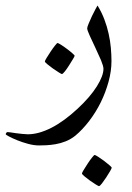

<svg xmlns="http://www.w3.org/2000/svg" viewBox="-93 -249 466 680"><path d="M171.4 -51.8Q171.4 -49.3 165 -39.1L151.4 -17.1Q144 -5.4 136.7 3.9Q129.4 13.2 126 13.2Q124.5 13.2 115 7.3Q105.5 1.5 94.5 -6.3Q83.5 -14.2 74.7 -21.5Q65.9 -28.8 65.9 -31.2Q65.9 -34.2 72.3 -44.4L86.4 -66.4Q94.2 -78.1 101.6 -87.4Q108.9 -96.7 110.8 -96.7Q113.3 -96.7 123.3 -90.3Q133.3 -84 144 -75.9Q154.8 -67.9 163.1 -60.5Q171.4 -53.2 171.4 -51.8ZM301.8 -32.7Q301.8 2.4 291.5 40.3Q281.2 78.1 263.9 113.3Q246.6 148.4 222.9 179.4Q199.2 210.4 173.3 231.9Q157.2 244.6 139.2 251.7Q121.1 258.8 103.8 261.7Q86.4 264.6 71.3 265.4Q56.2 266.1 45.4 266.1Q27.3 266.1 6.6 260.5Q-14.2 254.9 -31.7 247.8Q-49.3 240.7 -61 234.4Q-72.8 228 -72.8 226.6Q-72.8 224.6 -70.8 221.7Q-68.8 218.8 -66.9 218.8Q-65.9 218.8 -56.6 219.7L-36.6 222.7Q-25.4 224.1 -13.7 225.3Q-2 226.6 5.4 226.6Q43.5 226.6 88.4 203.9Q133.3 181.2 182.6 135.3Q226.6 94.2 250 56.9Q273.4 19.5 273.4 -5.4Q273.4 -14.6 264.6 -36.1L244.6 -80.1L224.6 -123Q215.8 -142.6 215.8 -148.4Q215.8 -153.3 221.2 -166Q226.6 -178.7 232.9 -192.4Q239.3 -206.1 245.4 -217Q251.5 -228 252.4 -229.5Q266.6 -206.5 276.4 -180.9Q286.1 -155.3 291.7 -129.9Q297.4 -104.5 299.6 -79.6Q301.8 -54.7 301.8 -32.7ZM302.7 344.7Q302.7 347.2 296.6 357.7Q290.5 368.2 283 379.6Q275.4 391.1 268.1 400.6Q260.7 410.2 257.3 410.2Q255.9 410.2 246.1 404.3L225.6 390.6Q214.8 382.8 206.1 375.5Q197.3 368.2 197.3 365.2Q197.3 362.8 203.6 352.5L217.8 330.1Q225.1 318.8 232.7 309.3Q240.2 299.8 242.2 299.8Q244.6 299.8 254.6 306.2Q264.6 312.5 275.4 320.6Q286.1 328.6 294.4 335.9Q302.7 343.3 302.7 344.7Z"/></svg>

Font: Simplified Naskh
Style: Regular
Weight: 400
Designer: SIL International
Foundry: Arabeyes
Version: 1.02_alpha